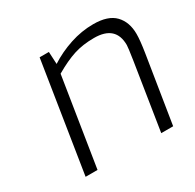

<svg xmlns="http://www.w3.org/2000/svg" viewBox="-124 -675 820 809"><g transform="rotate(-30 285.5 -270.5)"><path d="M157 -533H202L205 -473Q253 -504 309 -522.5Q365 -541 422 -541Q494 -541 527 -506.5Q560 -472 560 -414Q560 -383 551 -326L499 0H441L492 -324Q501 -383 501 -394Q501 -489 396 -489Q341 -489 297.5 -475Q254 -461 199 -429L131 0H73Z"/></g></svg>

Font: Exo Light
Style: Italic
Weight: 300
Italic angle: -9°
Designer: Natanael Gama
Foundry: Natanael Gama
Version: Version 1.500; ttfautohint (v1.6)